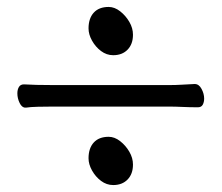

<svg xmlns="http://www.w3.org/2000/svg" viewBox="-20 -532 640 553"><path d="M306 -373Q287 -373 271 -385Q255 -397 245 -415Q235 -433 235 -450Q235 -479 250 -495.5Q265 -512 293 -512Q310 -512 326 -499.5Q342 -487 352.5 -469Q363 -451 363 -432Q363 -405 347.5 -389Q332 -373 306 -373ZM541 -290Q553 -290 560.5 -276Q568 -262 568 -248Q568 -238 564 -230.5Q560 -223 550 -223Q527 -223 506 -224Q485 -225 469 -225H130Q112 -225 89.5 -224.5Q67 -224 55 -222H53Q43 -222 36.5 -235.5Q30 -249 30 -263Q30 -274 34.5 -281.5Q39 -289 49 -289Q64 -288 85.5 -287.5Q107 -287 131 -287H470Q486 -287 502.5 -288Q519 -289 540 -290ZM306 1Q287 1 271 -11Q255 -23 245 -41Q235 -59 235 -76Q235 -105 250 -121.5Q265 -138 293 -138Q310 -138 326 -125.5Q342 -113 352.5 -95Q363 -77 363 -58Q363 -31 347.5 -15Q332 1 306 1Z"/></svg>

Font: Moon Stars Kai T HW
Style: Regular
Weight: 400
Designer: GuiWonder
Version: Version 1.101